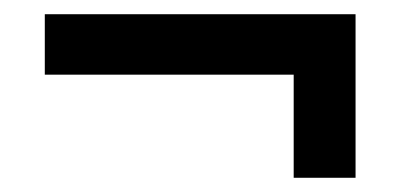

<svg xmlns="http://www.w3.org/2000/svg" viewBox="-20 -391 564 270"><path d="M393 -141V-286H43V-371H480V-141Z"/></svg>

Font: Kanit
Style: Regular
Weight: 400
Designer: Katatrad Team
Foundry: CadsonDemak
Version: Version 2.000; ttfautohint (v1.8.3)